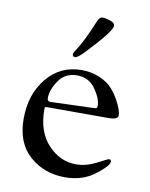

<svg xmlns="http://www.w3.org/2000/svg" viewBox="-79 -720 624 798"><g transform="rotate(10 233.0 -321.5)"><path d="M194 -491C194 -483.7 197.7 -480 205 -480C212.3 -480 225.7 -490.3 245 -511C309.7 -579 342 -620.7 342 -636C342 -644.7 335.2 -651.2 321.5 -655.5C307.8 -659.8 297 -662 289 -662C281 -662 274.3 -655.7 269 -643C245 -583.7 222.3 -538 201 -506C196.3 -499.3 194 -494.3 194 -491ZM100.5 -35C141.5 1 191.3 19 250 19C293.3 19 331 8.7 363 -12C376.3 -20.7 390.3 -31.8 405 -45.5C419.7 -59.2 427 -70 427 -78C427 -84 423.7 -87 417 -87C415.7 -87 400.5 -79.5 371.5 -64.5C342.5 -49.5 314 -42 286 -42C240.7 -42 201.2 -60 167.5 -96C133.8 -132 117 -181.3 117 -244C117 -249.3 117.5 -252.5 118.5 -253.5C119.5 -254.5 122.7 -255 128 -255H385C412.3 -255 426 -261 426 -273C426 -287 418.7 -307.7 404 -335C395.3 -351 384.7 -366.2 372 -380.5C359.3 -394.8 341.5 -407 318.5 -417C295.5 -427 270 -432 242 -432C182 -432 133.2 -409 95.5 -363C57.8 -317 39 -259.8 39 -191.5C39 -123.2 59.5 -71 100.5 -35ZM136 -279C127.3 -279 123 -283.7 123 -293C123 -316.3 132 -341.2 150 -367.5C168 -393.8 193.7 -407 227 -407C260.3 -407 286.3 -393.7 305 -367C323.7 -340.3 333 -317 333 -297C333 -292.3 331.8 -289.2 329.5 -287.5C327.2 -285.8 321.3 -285 312 -285Z"/></g></svg>

Font: Sorts Mill Goudy
Style: Regular
Weight: 400
Version: Version 003.101